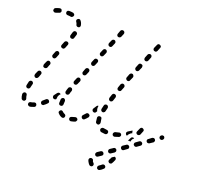

<svg xmlns="http://www.w3.org/2000/svg" viewBox="-132 -702 1093 1056"><g transform="rotate(20 414.5 -174.0)"><path d="M540 189Q538 191 537 194Q537 196 537 199Q537 201 538 203Q541 208 546 209Q551 211 555 208Q565 203 575 193Q579 190 579 184Q579 179 575 176Q572 172 567 172Q561 172 558 175Q550 182 543 186Q541 187 540 189ZM503 172Q502 166 498 164Q493 161 488 162Q483 163 480 167Q477 172 478 177Q480 184 484 190Q488 197 493 202Q497 205 502 205Q507 205 511 201Q514 197 514 192Q514 187 510 183Q507 181 505 178Q504 175 503 172ZM585 137Q584 139 584 141Q584 144 584 146Q585 148 587 150Q588 152 590 153Q595 156 600 154Q605 153 607 148Q612 140 615 132L617 128Q618 126 618 123Q618 121 617 119Q617 116 615 115Q613 113 611 112Q610 111 609 111Q608 111 608 111L595 119Q594 120 593 120V122Q589 129 585 137ZM536 132 539 130Q544 127 545 122Q545 117 543 113Q541 111 539 109Q537 108 535 107Q532 107 530 107Q527 108 525 109L522 111L507 121Q505 123 504 125Q503 127 502 129Q502 132 502 134Q503 137 504 139Q507 143 512 144Q517 145 521 142ZM603 85Q605 83 605 81Q605 78 605 76Q604 73 603 71Q600 67 595 66Q590 65 586 68L568 80Q566 82 564 84Q563 86 563 88Q562 91 563 93Q563 96 565 98Q567 102 573 103Q578 104 582 101L600 89Q602 87 603 85ZM664 44Q665 42 665 39Q666 37 665 34Q665 32 663 30Q660 26 655 25Q650 24 646 27L628 39Q626 40 625 42Q623 45 623 47Q623 49 623 52Q624 54 625 56Q628 61 633 62Q638 63 642 60L660 47Q662 46 664 44ZM726 -2Q727 -7 724 -12Q722 -14 720 -15Q718 -16 716 -17Q713 -17 711 -17Q708 -16 706 -15L688 -2Q684 0 683 6Q682 11 685 15Q687 17 689 18Q691 20 693 20Q696 21 698 20Q701 20 703 18L720 6Q725 3 726 -2ZM524 9Q528 5 528 0Q528 -2 528 -5Q527 -7 525 -9Q524 -11 521 -12Q519 -13 517 -13Q505 -14 497 -16Q492 -17 488 -14Q483 -11 482 -6Q482 -4 482 -1Q482 1 484 3Q485 5 487 7Q489 8 491 9Q501 11 515 12Q520 12 524 9ZM102 3Q104 1 105 -1Q106 -4 106 -6Q106 -9 105 -11Q103 -16 99 -18Q94 -20 89 -18Q80 -14 71 -13Q69 -13 67 -12Q64 -10 63 -8Q61 -6 61 -4Q60 -1 61 1Q61 3 62 6Q64 8 66 9Q68 11 70 11Q72 12 75 12Q86 10 98 5Q101 4 102 3ZM344 -3Q347 -7 345 -12Q344 -15 342 -16Q340 -18 338 -19Q336 -20 333 -20Q331 -20 328 -19Q320 -16 311 -14Q306 -13 303 -9Q300 -5 301 0Q302 3 303 5Q304 7 306 8Q308 10 311 10Q313 11 316 10Q327 8 338 4Q342 2 344 -3ZM596 -1Q598 -3 599 -5Q600 -7 601 -10Q601 -12 600 -15Q598 -20 593 -22Q589 -24 584 -22Q574 -19 564 -17Q559 -15 557 -11Q554 -7 555 -2Q556 1 557 3Q558 5 561 6Q563 8 565 8Q568 8 570 8Q581 5 592 1Q595 0 596 -1ZM264 8Q266 8 269 7Q271 6 273 4Q274 2 275 0Q277 -5 275 -10Q273 -14 268 -16Q261 -19 256 -24Q255 -26 252 -27Q250 -28 248 -29Q245 -29 243 -28Q240 -27 239 -25Q237 -24 236 -21Q235 -19 234 -17Q234 -14 235 -12Q236 -9 238 -8Q246 2 259 7Q261 8 264 8ZM646 3 655 -15Q656 -18 657 -19Q659 -21 662 -22Q664 -23 666 -23Q669 -23 671 -22Q672 -21 673 -21Q673 -20 674 -20Q670 -16 666 -12Q662 -6 661 2Q661 2 661 3Q660 3 659 3Q653 1 646 3ZM25 -8Q20 -10 18 -14Q13 -25 12 -39Q12 -42 13 -44Q14 -47 15 -48Q17 -50 19 -51Q21 -53 24 -53Q29 -53 33 -50Q37 -46 37 -41Q38 -31 41 -25Q42 -23 42 -20Q42 -18 42 -16Q41 -15 40 -13Q39 -12 38 -10Q36 -9 35 -8Q30 -6 25 -8ZM642 -35Q647 -41 654 -43Q654 -43 655 -44Q655 -44 654 -45Q652 -51 652 -57Q650 -57 649 -57Q647 -56 646 -55Q637 -49 628 -44Q624 -41 622 -36Q621 -31 624 -27Q625 -24 627 -23Q629 -21 632 -21Q632 -21 632 -21Q632 -21 632 -21L634 -25Q637 -31 642 -35ZM166 -47Q166 -52 162 -56Q159 -60 154 -60Q148 -60 145 -57Q137 -49 129 -43Q125 -40 125 -35Q124 -29 128 -25Q129 -23 131 -22Q134 -21 136 -21Q139 -21 141 -21Q143 -22 145 -24Q154 -30 162 -39Q166 -42 166 -47ZM784 -40Q785 -42 786 -44Q786 -47 786 -49Q785 -51 784 -53Q781 -58 776 -59Q770 -59 766 -57L749 -44Q746 -43 745 -41Q744 -39 743 -36Q743 -34 743 -31Q744 -29 745 -27Q748 -22 753 -22Q759 -21 763 -24L781 -36Q783 -37 784 -40ZM400 -47Q401 -49 401 -52Q401 -54 400 -56Q398 -59 396 -60Q393 -63 387 -63Q382 -63 379 -59Q372 -51 366 -45Q364 -43 363 -41Q362 -38 362 -36Q362 -33 363 -31Q364 -29 366 -27Q369 -23 374 -23Q380 -23 383 -27Q391 -34 398 -43Q400 -44 400 -47ZM452 -26Q457 -23 462 -24Q464 -25 466 -26Q468 -28 469 -30Q470 -32 471 -35Q471 -37 471 -40Q469 -47 468 -58Q468 -63 465 -67Q461 -70 456 -70Q451 -70 447 -67Q443 -63 443 -58Q444 -44 446 -33Q448 -28 452 -26ZM675 -58Q675 -55 675 -53Q676 -51 678 -49Q680 -47 682 -46Q687 -44 692 -46Q696 -47 699 -52L707 -72Q710 -77 708 -81Q706 -86 701 -88Q696 -91 692 -89Q687 -87 685 -82L676 -62Q675 -60 675 -58ZM221 -58Q222 -56 224 -54Q225 -52 228 -52Q230 -51 232 -51Q238 -51 241 -54Q245 -58 245 -63Q245 -72 246 -82Q246 -87 243 -91Q240 -95 235 -96Q230 -96 226 -93Q222 -90 221 -85Q220 -73 220 -63Q220 -61 221 -58ZM829 -75Q830 -80 827 -84Q826 -86 824 -88Q822 -89 819 -89Q817 -90 814 -89Q812 -89 810 -87L808 -86Q804 -83 803 -78Q802 -73 805 -69Q807 -67 809 -65Q811 -64 813 -64Q816 -63 818 -64Q821 -64 823 -66L824 -67Q828 -70 829 -75ZM203 -100Q206 -106 211 -110Q211 -111 210 -111Q210 -112 209 -112Q205 -115 200 -115Q195 -114 191 -110Q185 -101 178 -93Q175 -89 176 -84Q176 -79 180 -76Q182 -74 185 -73Q187 -73 189 -73Q192 -73 194 -74Q196 -76 198 -77Q198 -82 199 -87Q199 -94 203 -100ZM19 -85Q22 -80 27 -79Q30 -79 32 -79Q35 -79 37 -81Q39 -82 40 -84Q42 -86 42 -89Q44 -98 47 -109Q49 -114 46 -118Q44 -123 39 -124Q34 -126 29 -123Q25 -121 23 -116Q20 -104 18 -94Q17 -89 19 -85ZM421 -79Q416 -78 411 -81Q409 -82 408 -84Q406 -86 406 -89Q405 -91 405 -94Q406 -96 407 -98Q412 -106 418 -115Q419 -117 421 -119Q423 -120 425 -121Q426 -121 427 -121Q428 -122 429 -121Q429 -119 428 -117Q427 -110 428 -103Q429 -97 432 -91Q430 -88 428 -85Q426 -80 421 -79ZM452 -102Q455 -98 460 -97Q462 -96 465 -97Q467 -97 469 -99Q471 -100 473 -102Q474 -104 475 -107Q477 -116 480 -127Q481 -132 478 -137Q476 -141 471 -142Q468 -143 466 -143Q463 -142 461 -141Q459 -140 457 -138Q456 -136 455 -133Q452 -122 450 -112Q449 -107 452 -102ZM233 -127Q235 -122 240 -121Q243 -120 245 -120Q248 -121 250 -122Q252 -123 254 -125Q255 -127 256 -129Q258 -139 262 -148Q263 -153 261 -158Q259 -163 254 -164Q249 -166 244 -163Q239 -161 238 -156Q234 -146 232 -136Q230 -131 233 -127ZM41 -167V-165Q40 -163 40 -161Q40 -158 41 -156Q42 -154 44 -152Q45 -150 48 -149Q53 -147 57 -149Q62 -151 64 -156L65 -157L72 -176Q73 -178 73 -181Q73 -183 72 -185Q71 -188 69 -189Q68 -191 65 -192Q60 -194 56 -192Q51 -190 49 -185ZM471 -174Q473 -170 478 -168Q483 -166 488 -169Q492 -171 494 -176L501 -197Q502 -202 500 -206Q498 -211 493 -212Q488 -214 483 -212Q479 -209 477 -205L470 -184Q469 -179 471 -174ZM255 -199Q255 -197 256 -195Q257 -192 258 -191Q260 -189 263 -188Q267 -186 272 -188Q277 -190 279 -195Q283 -204 287 -213Q288 -216 288 -218Q288 -221 287 -223Q286 -225 284 -227Q283 -229 280 -230Q275 -232 271 -230Q266 -228 264 -223Q260 -214 256 -204Q255 -202 255 -199ZM75 -249 68 -233Q68 -231 68 -228Q68 -226 68 -223Q69 -221 71 -219Q73 -218 75 -217Q80 -215 85 -217Q90 -219 92 -223L98 -239L100 -243Q101 -246 101 -248Q101 -251 100 -253Q99 -255 97 -257Q95 -259 93 -260Q88 -262 83 -260Q79 -258 77 -253ZM494 -249Q494 -246 495 -244Q496 -242 498 -240Q500 -238 502 -238Q504 -237 507 -237Q509 -237 512 -238Q514 -239 516 -241Q517 -243 518 -245L526 -265Q528 -270 525 -275Q523 -280 518 -281Q516 -282 514 -282Q511 -282 509 -281Q507 -280 505 -278Q503 -276 502 -274L495 -254Q494 -251 494 -249ZM284 -260Q286 -255 290 -253Q295 -251 300 -253Q305 -255 307 -260L315 -279Q316 -283 315 -288Q313 -293 308 -295Q303 -297 298 -295Q293 -293 291 -288L284 -269Q282 -265 284 -260ZM96 -291Q98 -286 103 -284Q105 -283 108 -283Q110 -283 112 -284Q115 -285 116 -287Q118 -289 119 -291L127 -311Q129 -316 127 -320Q125 -325 120 -327Q118 -328 116 -328Q113 -328 111 -327Q109 -326 107 -324Q105 -323 104 -320L96 -300Q94 -296 96 -291ZM520 -318Q520 -315 521 -313Q522 -311 524 -309Q526 -307 528 -306Q533 -304 538 -306Q543 -308 544 -313L553 -333Q555 -338 552 -343Q550 -348 546 -350Q541 -352 536 -350Q531 -347 529 -343L521 -322Q520 -320 520 -318ZM311 -325Q313 -320 318 -318Q322 -316 327 -318Q332 -320 334 -325L342 -344Q344 -349 342 -354Q340 -358 335 -360Q330 -362 325 -360Q321 -358 319 -354L311 -335Q309 -330 311 -325ZM123 -359Q125 -354 130 -352Q135 -350 140 -351Q144 -353 147 -358L155 -378Q157 -382 156 -387Q154 -392 149 -394Q144 -396 139 -394Q135 -393 132 -388L124 -368Q122 -364 123 -359ZM548 -386Q548 -383 549 -381Q550 -379 552 -377Q553 -375 556 -374Q561 -372 565 -374Q570 -376 572 -381L581 -401Q581 -403 581 -406Q581 -408 581 -411Q580 -413 578 -415Q576 -417 574 -417Q569 -419 564 -418Q559 -416 557 -411L549 -391Q548 -388 548 -386ZM338 -391Q340 -386 345 -384Q350 -382 354 -384Q359 -386 361 -391L369 -409Q371 -414 369 -419Q367 -424 362 -426Q358 -428 353 -426Q348 -424 346 -419L338 -400Q336 -395 338 -391ZM152 -425Q154 -420 159 -419Q162 -418 164 -418Q166 -418 169 -419Q171 -420 173 -422Q174 -424 175 -426Q179 -438 182 -448Q182 -450 182 -453Q182 -455 180 -457Q179 -459 177 -461Q175 -462 173 -463Q168 -464 163 -462Q159 -459 157 -454Q155 -445 151 -434Q150 -430 152 -425ZM577 -454Q577 -451 578 -449Q578 -447 580 -445Q582 -443 584 -442Q589 -440 594 -442Q599 -444 601 -449L609 -469Q610 -471 610 -473Q610 -476 609 -478Q608 -481 607 -482Q605 -484 603 -485Q598 -487 593 -485Q588 -483 586 -479L578 -459Q577 -456 577 -454ZM365 -456Q367 -451 372 -449Q377 -447 382 -449Q386 -451 388 -456L396 -475Q398 -480 396 -484Q394 -489 390 -491Q385 -493 380 -491Q375 -489 373 -484L365 -466Q363 -461 365 -456ZM167 -492Q171 -489 176 -490Q179 -490 181 -491Q183 -493 184 -495Q186 -497 186 -499Q187 -502 186 -504Q184 -518 175 -529Q172 -533 167 -534Q162 -534 158 -531Q156 -529 154 -527Q153 -525 153 -523Q153 -520 153 -518Q154 -515 156 -513Q160 -508 162 -499Q163 -494 167 -492ZM607 -516Q609 -512 613 -510Q616 -509 618 -509Q621 -509 623 -509Q625 -510 627 -512Q629 -514 630 -516L638 -536Q641 -541 639 -546Q637 -550 632 -552Q627 -555 622 -553Q618 -551 616 -546L607 -526Q605 -521 607 -516ZM393 -521Q395 -517 399 -515Q404 -513 409 -515Q414 -517 416 -521L424 -540Q426 -545 424 -550Q422 -555 417 -557Q412 -559 407 -557Q402 -555 400 -550L393 -531Q391 -526 393 -521ZM55 -531Q57 -532 58 -534Q59 -537 60 -539Q60 -542 59 -544Q58 -549 54 -552Q49 -554 44 -553Q35 -551 23 -546Q20 -545 18 -543Q17 -541 16 -539Q15 -537 15 -534Q14 -532 15 -530Q17 -525 22 -523Q27 -520 31 -522Q43 -527 51 -529Q53 -529 55 -531ZM127 -533Q131 -536 132 -541Q133 -543 132 -546Q131 -548 130 -550Q128 -552 126 -553Q124 -555 122 -555Q111 -557 99 -557Q97 -557 94 -556Q92 -556 90 -554Q88 -552 87 -550Q86 -548 86 -545Q86 -540 89 -536Q93 -532 98 -532Q109 -532 118 -530Q123 -529 127 -533Z"/></g></svg>

Font: FRB American Cursive Guidelines Dashed
Style: Italic
Weight: 400
Italic angle: -25°
Version: Version 2.0;Modular Font Editor K font №1